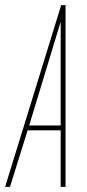

<svg xmlns="http://www.w3.org/2000/svg" viewBox="-44 -730 340 750"><path d="M-24 0 195 -710H212V0H193V-221H64L-5 0ZM70 -240H193V-645Z"/></svg>

Font: Georama ExtraCondensed Thin
Style: Italic
Weight: 100
Width: 2
Italic angle: -9°
Designer: Jean-Baptiste Levee
Foundry: Production Type
Version: Version 1.001